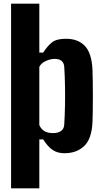

<svg xmlns="http://www.w3.org/2000/svg" viewBox="-20 -820 563 1040"><path d="M40 200V-800H193V-535H214Q237 -571 261.5 -590.5Q286 -610 337 -610Q403 -610 440 -571Q477 -532 481 -441Q482 -416 482.5 -378Q483 -340 483 -298.5Q483 -257 482.5 -220Q482 -183 481 -159Q477 -68 436 -29Q395 10 329 10Q292 10 265.5 -7.5Q239 -25 214 -65H193V200ZM267 -99Q294 -99 310.5 -110.5Q327 -122 328 -146Q331 -192 332 -247Q333 -302 332 -357.5Q331 -413 328 -458Q325 -501 276 -501Q253 -501 228 -489.5Q203 -478 193 -458V-142Q204 -119 222 -109Q240 -99 267 -99Z"/></svg>

Font: Big Shoulders Text Black
Style: Regular
Weight: 900
Designer: Patric King
Foundry: XO Type Co
Version: Version 1.000; ttfautohint (v1.8.2)